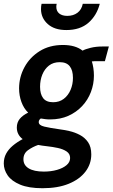

<svg xmlns="http://www.w3.org/2000/svg" viewBox="-66 -746 596 1016"><path d="M159 250Q86 250 40.5 231Q-5 212 -25.5 182Q-46 152 -46 119Q-46 90 -33.5 67Q-21 44 1.5 25Q24 6 54 -10Q40 -20 31.5 -35.5Q23 -51 23 -71Q23 -98 38.5 -117Q54 -136 83 -150Q60 -172 47.5 -206Q35 -240 35 -278Q35 -338 63.5 -390.5Q92 -443 144 -475.5Q196 -508 267 -508Q333 -508 371 -478Q385 -486 413.5 -493Q442 -500 476 -500H510L489 -422H442Q438 -422 432.5 -422Q427 -422 420 -421Q425 -406 428 -386Q431 -366 431 -346Q431 -301 415 -259Q399 -217 368.5 -184.5Q338 -152 295.5 -133Q253 -114 199 -114Q185 -114 173.5 -115.5Q162 -117 150 -119Q145 -116 142 -111Q139 -106 139 -100Q139 -83 168.5 -76Q198 -69 248 -62Q272 -59 301 -52.5Q330 -46 356.5 -32Q383 -18 400 6.5Q417 31 417 71Q417 122 386 162.5Q355 203 297.5 226.5Q240 250 159 250ZM166 162Q204 162 235.5 153Q267 144 286 128Q305 112 305 90Q305 68 286.5 55.5Q268 43 240 37Q212 31 184 28Q156 25 136 21Q107 31 82.5 48.5Q58 66 58 97Q58 128 86 145Q114 162 166 162ZM215 -205Q248 -205 271.5 -223Q295 -241 307.5 -270.5Q320 -300 320 -334Q320 -374 303 -395.5Q286 -417 250 -417Q216 -417 193 -399Q170 -381 158 -351.5Q146 -322 146 -287Q146 -248 162.5 -226.5Q179 -205 215 -205ZM285 -587Q222 -587 186.5 -619Q151 -651 151 -698Q151 -714 154 -726H234Q233 -722 232.5 -718Q232 -714 232 -710Q232 -687 247.5 -674.5Q263 -662 290 -662Q322 -662 344 -678.5Q366 -695 372 -726H462Q446 -664 402 -625.5Q358 -587 285 -587Z"/></svg>

Font: Cabin VF Beta
Style: Italic
Weight: 400
Italic angle: -7°
Designer: Pablo Impallari
Foundry: Pablo Impallari. http://www.impallari.com Igino Marini. http://www.ikern.com
Version: Version 2.300